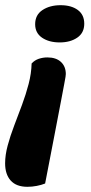

<svg xmlns="http://www.w3.org/2000/svg" viewBox="-32 -549 349 739"><path d="M73.7 170Q30.7 170 9.2 146Q-12.3 122 -12.3 79.7Q-12.3 47.7 -2.5 11.2Q7.3 -25.3 22.3 -64.7Q37.3 -104 52.5 -144.8Q67.7 -185.7 78.2 -225.8Q88.7 -266 89.7 -304.7Q101.3 -317.3 117.3 -322.7Q133.3 -328 150.3 -328Q184 -328 202.7 -310.5Q221.3 -293 221.3 -264Q221.3 -260.3 220.2 -253.2Q219 -246 215.2 -225.5Q211.3 -205 203 -161Q194.7 -117 179.8 -40Q165 37 141.7 157.3Q127.7 163 109.5 166.5Q91.3 170 73.7 170ZM197.7 -385.7Q156.7 -385.7 130 -403.8Q103.3 -422 103.3 -455.7Q103.3 -491.7 131.5 -510.3Q159.7 -529 201.3 -529Q242.3 -529 267.3 -510.7Q292.3 -492.3 292.3 -457.7Q292.3 -422.7 265.5 -404.2Q238.7 -385.7 197.7 -385.7Z"/></svg>

Font: Sansita Swashed Light
Style: Regular
Weight: 300
Designer: Pablo Cosgaya
Foundry: Omnibus-Type
Version: Version 1.003